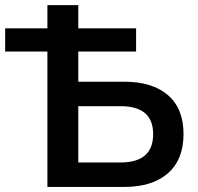

<svg xmlns="http://www.w3.org/2000/svg" viewBox="-38 -739 783 759"><path d="M149.4 0V-535.2H-17.6V-627H149.4V-718.8H271.5V-627H500V-535.2H271.5V-416H453.1Q564.5 -416 626 -362.8Q687.5 -309.6 687.5 -209Q687.5 -108.4 626 -54.2Q564.5 0 452.1 0ZM271.5 -96.7H438.5Q567.4 -96.7 567.4 -209Q567.4 -319.3 438.5 -319.3H271.5Z"/></svg>

Font: Min Sans SemiBold
Style: Regular
Weight: 600
Designer: Jinseong-Kim, NotoSansCJK, Nunito
Foundry: Jinseong-Kim
Version: Version 1.400;Glyphs 3.1.2 (3151)